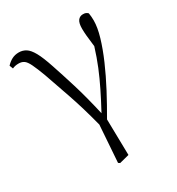

<svg xmlns="http://www.w3.org/2000/svg" viewBox="-174 -632 871 945"><g transform="rotate(-30 262.0 -159.0)"><path d="M223.1 198.2 237.8 -11.2Q209.5 -120.6 180.9 -203.4Q152.3 -286.1 128.9 -353Q110.4 -402.8 98.1 -428Q85.9 -453.1 73.7 -461.7Q61.5 -470.2 43 -470.2Q23.4 -470.2 7.8 -462.9L0 -482.9Q14.2 -498.5 31.7 -507.8Q49.3 -517.1 71.8 -517.1Q93.3 -517.1 111.3 -505.9Q129.4 -494.6 146.5 -463.9Q163.6 -433.1 183.1 -374Q202.6 -316.4 226.8 -237.8Q251 -159.2 274.9 -54.2Q305.7 -111.3 329.3 -159.4Q353 -207.5 372.6 -255.1Q392.1 -302.7 409.2 -357.9Q403.8 -401.4 401.9 -422.6Q399.9 -443.8 399.9 -461.9Q399.9 -494.1 410.4 -508.1Q420.9 -522 439 -522Q450.2 -522 456.1 -519Q461.9 -516.1 466.8 -511.2Q470.2 -490.2 470.2 -469.2Q470.2 -429.7 454.6 -377Q439 -324.2 412.6 -263.4Q386.2 -202.6 352.5 -138.9Q318.8 -75.2 283.2 -14.2L287.1 189.9L231.9 204.1Z"/></g></svg>

Font: Source Han Serif TW ExtraLight
Style: Regular
Weight: 250
Designer: Ryoko NISHIZUKA Ë•øÂ°öÊ∂ºÂ≠ê (kana & ideographs); Frank Grie√ühammer (Latin, Greek & Cyrillic); Wenlong ZHANG Âº†ÊñáÈæô 
Foundry: Adobe
Version: Version 2.003;hotconv 1.1.1;makeotfexe 2.6.0